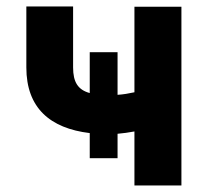

<svg xmlns="http://www.w3.org/2000/svg" viewBox="-20 -566 631 586"><path d="M338.8 -406.6H253.9V-282C217.7 -291.9 203.1 -315.7 203.1 -360.1V-546.2H60.4V-360.1C60.4 -236.9 132.5 -174.4 253.9 -159.8V-83.1H338.8V-157.7C355.5 -159.1 373.2 -161.6 390.3 -164.8V0H533.7V-545.5H390.3V-284.4C372.9 -280.5 355.8 -277.7 338.8 -276.6Z"/></svg>

Font: Magic Ui Pro
Style: Bold
Weight: 700
Designer: Stefan Endress, Andreas Faust
Version: Version 1.000;FEAKit 1.0